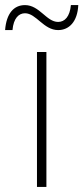

<svg xmlns="http://www.w3.org/2000/svg" viewBox="-69 -733 327 753"><path d="M-49 -615H-20C-16 -662 5 -681 29 -681C73 -681 102 -615 159 -615C202 -615 235 -648 238 -713H209C205 -668 185 -647 159 -647C113 -647 86 -713 29 -713C-15 -713 -44 -680 -49 -615ZM113 0V-529H76V0Z"/></svg>

Font: Noto Sans Condensed ExtraLight
Style: Regular
Weight: 200
Width: 3
Designer: Monotype Design Team
Foundry: Monotype Imaging Inc.
Version: Version 2.013